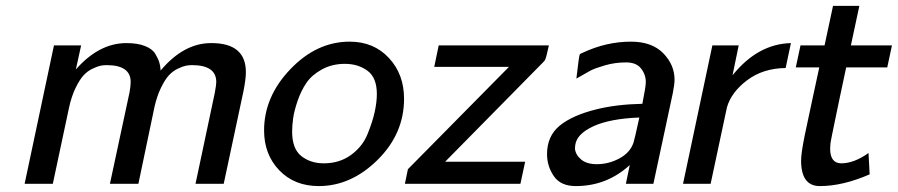

<svg xmlns="http://www.w3.org/2000/svg" viewBox="-20 -627 3063 655"><path d="M64 0 164.1 -472.2H256.8L238.8 -390.1Q317.9 -480 411.1 -480Q449.2 -480 474.6 -470Q500 -460 510 -442.9Q520 -425.8 523.4 -414.3Q526.9 -402.8 527.8 -389.2Q527.8 -387.2 527.8 -386.2Q606.4 -480 700.2 -480Q700.7 -480 701.2 -480Q818.8 -480 818.8 -380.9Q818.8 -357.9 811 -317.9L743.2 0H647L712.9 -311Q717.8 -337.9 717.8 -347.2Q717.8 -404.8 635.3 -404.8Q634.8 -404.8 633.8 -404.8Q624 -404.8 614 -402.8Q604 -400.9 586.9 -392.8Q569.8 -384.8 556.4 -370.4Q543 -356 529.1 -327.4Q515.1 -298.8 506.8 -261.2L452.1 0H355L421.9 -312Q425.8 -334 425.8 -347.2Q425.8 -404.8 344.2 -404.8Q343.8 -404.8 342.8 -404.8Q333 -404.8 323 -402.8Q313 -400.9 295.9 -392.8Q278.8 -384.8 265.4 -370.4Q252 -356 238 -327.4Q224.1 -298.8 215.8 -261.2L160.2 0Z M880.9 -182.1Q880.9 -297.4 970.7 -391.1Q1060.5 -484.9 1172.9 -484.9Q1254.9 -484.9 1306.6 -429.4Q1358.4 -374 1358.4 -290Q1358.4 -170.9 1268.1 -81.5Q1177.7 7.8 1067.4 7.8Q984.4 7.8 932.6 -46.1Q880.9 -100.1 880.9 -182.1ZM976.6 -178.2Q976.6 -119.1 1008.1 -94.5Q1039.6 -69.8 1084.5 -69.8Q1137.7 -69.8 1176.8 -97.9Q1215.8 -126 1233.2 -168Q1250.5 -210 1258.1 -244.4Q1265.6 -278.8 1265.6 -306.2Q1265.6 -362.3 1233.6 -385.7Q1201.7 -409.2 1156.7 -409.2Q1112.8 -409.2 1078.1 -390.1Q1043.5 -371.1 1025.1 -344Q1006.8 -316.9 995.1 -282.5Q983.4 -248 980 -223.1Q976.6 -198.2 976.6 -178.2Z M1361.3 0 1371.6 -49.8 1716.3 -398.9H1461.4L1476.6 -472.2H1852.5Q1842.8 -426.3 1838.4 -420.9Q1837.4 -418.9 1827.6 -409.2L1498.5 -75.2H1771.5L1755.4 0Z M1846.2 -101.1Q1846.2 -163.1 1889.6 -198.5Q1933.1 -233.9 2014.2 -253.9Q2082 -271 2171.4 -272.9Q2183.6 -334 2183.1 -347.2Q2183.1 -373 2166.7 -393.6Q2150.4 -414.1 2116.2 -414.1Q2078.1 -414.1 2043.7 -404.1Q2009.3 -394 1994.1 -386Q1979 -377.9 1946.3 -358.9Q1955.1 -437 1958 -441.9Q1960 -443.8 1967.3 -446.8Q2048.3 -484.9 2132.3 -484.9Q2204.1 -484.9 2242.7 -445.3Q2281.2 -405.8 2281.2 -355Q2281.2 -339.8 2275.4 -310.1L2209 0H2115.2L2128.4 -64Q2050.3 7.8 1944.3 7.8Q1892.6 7.8 1869.4 -26.1Q1846.2 -60.1 1846.2 -101.1ZM1941.4 -120.1Q1943.4 -99.1 1962.4 -83Q1981.4 -66.9 2016.1 -66.9Q2056.2 -66.9 2092.8 -86.4Q2129.4 -106 2141.1 -140.1Q2144 -147.9 2161.1 -226.1Q2060.1 -222.2 2003.7 -196Q1947.3 -169.9 1942.4 -131.8Z M2310.1 0 2410.2 -472.2H2500L2479 -370.1Q2564.9 -477.1 2678.2 -480L2660.2 -395Q2583 -394 2529.1 -353.5Q2475.1 -313 2460 -261.2L2404.3 0Z M2694.8 -397 2710.9 -472.2H2793L2821.8 -606.9H2911.6L2882.8 -472.2H3022.9L3006.8 -397H2866.7Q2854.5 -340.8 2843.3 -286.9Q2832 -232.9 2827.4 -210.4Q2822.8 -188 2818.4 -166.5Q2814 -145 2813 -136.5Q2812 -127.9 2812 -120.1Q2812 -70.3 2849.6 -69.8Q2893.6 -69.8 2942.9 -105L2946.8 -32.2Q2855 7.8 2776.9 7.8Q2712.9 7.8 2712.9 -79.1Q2712.9 -91.3 2715.8 -112.1Q2718.8 -132.8 2725.3 -165.5Q2731.9 -198.2 2738.8 -229Q2745.6 -259.8 2756.1 -309.8Q2766.6 -359.9 2774.9 -397Z"/></svg>

Font: CMU Bright
Style: SemiBoldOblique
Weight: 600
Italic angle: -12°
Version: Version 0.7.0